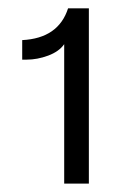

<svg xmlns="http://www.w3.org/2000/svg" viewBox="-20 -932 292 460"><path d="M192.9 -492.2H133.8V-826.2Q121.6 -808.6 95.5 -798.8Q69.3 -789.1 43.9 -789.1H33.2V-835.9Q120.1 -840.3 143.1 -912.1H192.9Z"/></svg>

Font: Creato Display
Style: Regular
Weight: 400
Version: Version 1.000